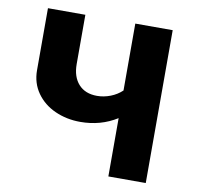

<svg xmlns="http://www.w3.org/2000/svg" viewBox="-75 -736 840 814"><g transform="rotate(10 345.0 -329.0)"><path d="M604 -658V0H443V-251Q373 -207 285 -207Q226 -207 176 -229.5Q126 -252 96.5 -294Q67 -336 67 -391V-658H228V-446Q228 -391 256.5 -359.5Q285 -328 336 -328Q365 -328 393.5 -339Q422 -350 443 -370V-658Z"/></g></svg>

Font: Ysabeau Ultrabold
Style: Regular
Weight: 800
Designer: Christian Thalmann (Catharsis Fonts)
Version: Version 0.003